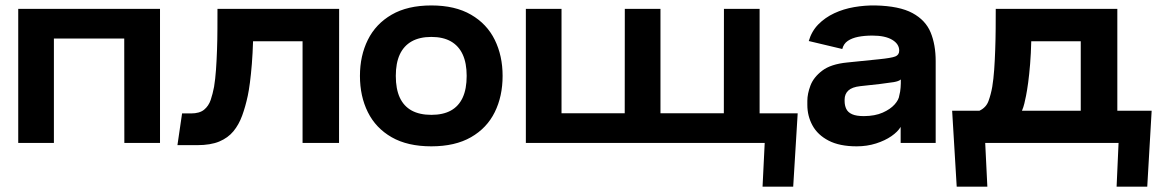

<svg xmlns="http://www.w3.org/2000/svg" viewBox="-20 -533 4315 716"><path d="M181 0H48V-500H576.7V0H443.7L443.3 -389.3H181Z M1244.7 -500 1244.3 0H1108.3V-379H923.7Q922.3 -334 919.2 -294.7Q916 -255.3 912 -224.8Q908 -194.3 904 -176Q895.3 -135.3 883 -101.7Q870.7 -68 850.5 -43.5Q830.3 -19 797.8 -5.3Q765.3 8.3 715.3 8.3H641.7L659 -110H692.3Q724 -110 741 -123.8Q758 -137.7 765.7 -160.3Q773.3 -183 778.3 -209.3Q783 -238 785.5 -273.3Q788 -308.7 789.3 -347.3Q790.7 -386 790.8 -425Q791 -464 791 -500Z M1588.5 12.7Q1499.7 12.7 1440.5 -21.3Q1381.3 -55.3 1351.8 -114.7Q1322.3 -174 1322.3 -250Q1322.3 -325 1351.8 -384.5Q1381.3 -444 1440.6 -478.3Q1499.9 -512.7 1588.7 -512.7Q1677.1 -512.7 1736.4 -478.3Q1795.7 -444 1825 -384.5Q1854.3 -325 1854.3 -250Q1854.3 -174 1825 -114.7Q1795.7 -55.3 1736.4 -21.3Q1677.1 12.7 1588.5 12.7ZM1588.6 -104.7Q1632.3 -104.7 1661.5 -120.8Q1690.7 -137 1705.5 -169.2Q1720.3 -201.3 1720.3 -250Q1720.3 -297.7 1705.5 -329.8Q1690.7 -362 1661.4 -378.7Q1632.1 -395.3 1588.6 -395.3Q1545 -395.3 1515.3 -378.7Q1485.7 -362 1470.8 -329.8Q1456 -297.7 1456 -250Q1456 -201.3 1470.8 -169.2Q1485.7 -137 1515.2 -120.8Q1544.8 -104.7 1588.6 -104.7Z M2074 -500V-110.7H2309.7L2310 -500H2443V-110.7H2679.3L2679.7 -500H2812.7V-110.3H2954.7L2938 163H2823.7L2831.7 0H1941V-500Z M2996 -380Q3006.7 -416.7 3031.8 -442.2Q3057 -467.7 3091.3 -483.7Q3125.7 -499.7 3165.3 -506.5Q3205 -513.3 3244.3 -512.7Q3334 -510.7 3382.8 -484.2Q3431.7 -457.7 3450.5 -412Q3469.3 -366.3 3469.3 -305V0H3338.7V-59.7Q3328 -41.7 3304.2 -25.2Q3280.3 -8.7 3246.8 2Q3213.3 12.7 3174.7 12.7Q3111 12.7 3070.2 -8.5Q3029.3 -29.7 3010 -65Q2990.7 -100.3 2990.7 -142V-157Q2990.7 -183 3002.3 -214Q3014 -245 3046.2 -269.5Q3078.3 -294 3139.7 -300L3257.7 -312Q3304.3 -316.7 3318.8 -322.5Q3333.3 -328.3 3333.3 -344.3Q3333.3 -369 3307 -384.7Q3280.7 -400.3 3233.3 -400.3Q3204 -400.3 3180.5 -395.7Q3157 -391 3141.5 -380.5Q3126 -370 3121 -350.3ZM3129.7 -161.7V-156.3Q3129.7 -140 3135.8 -127Q3142 -114 3157.7 -107Q3173.3 -100 3201.7 -100Q3243 -100.3 3271.7 -113Q3300.3 -125.7 3316.2 -143.5Q3332 -161.3 3333.7 -177.3Q3337.3 -190.3 3338.5 -206.3Q3339.7 -222.3 3339.3 -236.7Q3332 -230 3313 -226.8Q3294 -223.7 3261 -219.7L3188 -211.7Q3157.3 -208.3 3143.5 -195.3Q3129.7 -182.3 3129.7 -161.7Z M4146.7 -500V-120H4274.7L4258.3 163H4144L4151.3 0H3654L3662 163H3547.7L3530.7 -120H3632.3Q3657.3 -131.7 3666.3 -156.3Q3675.3 -181 3680.3 -209.3Q3685 -238 3687.5 -273.3Q3690 -308.7 3691.3 -347.3Q3692.7 -386 3693 -425Q3693.3 -464 3693.3 -500ZM3791 -120H4010.3V-379H3825.7Q3824.7 -334 3821.5 -294.7Q3818.3 -255.3 3814.2 -224.8Q3810 -194.3 3806.3 -176Q3803.3 -161 3800 -147.2Q3796.7 -133.3 3791 -120Z"/></svg>

Font: Nata Sans
Style: Regular
Weight: 400
Designer: Daniel Uzquiano Cruz
Version: Version 1.001